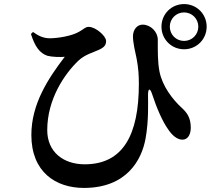

<svg xmlns="http://www.w3.org/2000/svg" viewBox="-20 -868 1040 943"><path d="M884 -626C946 -626 995 -675 995 -737C995 -799 946 -848 884 -848C822 -848 773 -799 773 -737C773 -675 822 -626 884 -626ZM884 -807C923 -807 954 -776 954 -737C954 -698 923 -667 884 -667C845 -667 814 -698 814 -737C814 -776 845 -807 884 -807ZM213 -594C236 -588 276 -587 298 -589C216 -482 134 -357 134 -205C134 -22 255 55 392 55C602 55 676 -82 695 -188C711 -277 707 -364 707 -402C707 -435 717 -437 727 -406C749 -338 779 -270 805 -234C824 -205 849 -182 876 -182C903 -182 917 -208 917 -241C917 -291 897 -316 873 -338C828 -379 777 -445 763 -518C754 -567 755 -617 755 -673C755 -711 721 -746 682 -747C655 -748 633 -724 633 -689C633 -659 645 -607 651 -580C660 -534 662 -495 662 -456C662 -205 584 -61 396 -61C292 -61 212 -121 212 -229C212 -382 298 -506 365 -570C398 -601 438 -610 467 -624C495 -637 501 -649 501 -667C501 -691 450 -736 416 -736C399 -736 393 -726 370 -713C334 -691 263 -680 224 -680C194 -680 168 -692 142 -711L132 -701C151 -641 174 -607 213 -594Z"/></svg>

Font: Noto Serif CJK JP
Style: Bold
Weight: 700
Designer: Ryoko NISHIZUKA 西塚涼子 (kana & ideographs); Frank Grießhammer (Latin, Greek & Cyrillic); Wenlong ZHANG 张文龙 (bopomofo); San
Foundry: Adobe Systems Incorporated
Version: Version 1.000;PS 1;hotconv 16.6.53;makeotf.lib2.5.65590